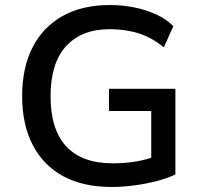

<svg xmlns="http://www.w3.org/2000/svg" viewBox="-20 -734 804 763"><path d="M423 9Q310 9 231 -34Q152 -77 110 -158Q68 -239 68 -352Q68 -465 109.5 -546Q151 -627 229 -670.5Q307 -714 416 -714Q467 -714 514 -704.5Q561 -695 601 -676.5Q641 -658 669 -630L631 -546Q583 -585 531 -601.5Q479 -618 416 -618Q304 -618 242.5 -550.5Q181 -483 181 -352Q181 -219 243.5 -152Q306 -85 428 -85Q479 -85 524.5 -93Q570 -101 608 -117L581 -62V-293H413V-381H677V-41Q647 -26 605 -15Q563 -4 516 2.5Q469 9 423 9Z"/></svg>

Font: Nunito Sans 9pt SemiBold
Style: Regular
Weight: 600
Version: Version 3.101;gftools[0.9.27]